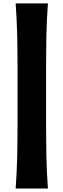

<svg xmlns="http://www.w3.org/2000/svg" viewBox="-20 -904 366 1107"><path d="M70.3 183.1Q77.6 82.5 79.3 -8.1Q81.1 -98.6 81.1 -190.4V-511.2Q81.1 -603 79.3 -693.4Q77.6 -783.7 70.3 -884.3H256.3Q249 -783.7 247.3 -693.4Q245.6 -603 245.6 -511.2V-190.4Q245.6 -98.6 247.3 -8.1Q249 82.5 256.3 183.1Z"/></svg>

Font: Pinar-DS3-FD ExtraBold
Style: Regular
Weight: 800
Designer: Amin Abedi
Version: Version 3.000